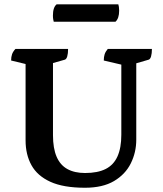

<svg xmlns="http://www.w3.org/2000/svg" viewBox="-20 -871 765 903"><path d="M379.7 12Q278.2 12 216.9 -16Q155.6 -44 128 -94Q100.3 -144 100.3 -211V-585.8L120 -565.2L32.3 -586.4Q32.3 -603.1 36.6 -615.6Q40.8 -628.1 52.7 -641H300.2Q300.2 -619.1 296.2 -605.6Q292.2 -592.1 284.2 -590.1L206.9 -568.1L229.2 -589.1V-235.3Q229.2 -173.5 246.2 -134Q263.2 -94.5 297 -75.9Q330.7 -57.3 380.2 -57.3Q439.5 -57.3 477 -76.3Q514.5 -95.2 532.5 -135.4Q550.6 -175.6 550.6 -237.3V-597.2L559.8 -564.9L468.1 -586.4Q468.1 -603.1 472.1 -615.6Q476.1 -628.1 487 -641H694.5Q694.5 -619.6 690.5 -605.9Q686.5 -592.1 678.5 -590.1L606.9 -569.2L620.9 -602.2V-214Q620.9 -154.5 595.2 -102.8Q569.6 -51.1 516.3 -19.5Q463 12 379.7 12ZM523 -768.7H232.8Q231.4 -773.1 230.2 -780.4Q228.9 -787.7 228.9 -797.9Q228.9 -836.7 246.4 -850.7H536.5Q538 -846.4 539.2 -838.6Q540.4 -830.8 540.4 -821.1Q540.4 -784.4 523 -768.7Z"/></svg>

Font: Petrona
Style: Regular
Weight: 400
Designer: Ringo R. Seeber
Foundry: Ringo R. Seeber
Version: Version 2.001; ttfautohint (v1.8.3)